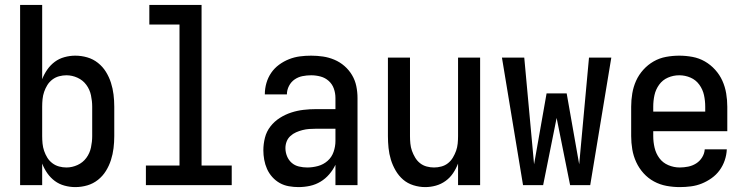

<svg xmlns="http://www.w3.org/2000/svg" viewBox="-20 -755 3040 783"><path d="M287 8Q265 8 243 2Q221 -4 203.5 -17Q186 -30 173 -48.5Q160 -67 152 -88V0H62V-735H152V-432Q160 -453 173 -471.5Q186 -490 203.5 -503Q221 -516 243 -522Q265 -528 287 -528Q312 -528 336 -521Q360 -514 379.5 -498.5Q399 -483 412 -462Q425 -441 432.5 -417.5Q440 -394 443 -369.5Q446 -345 446 -320V-200Q446 -175 443 -150.5Q440 -126 432.5 -102.5Q425 -79 412 -58Q399 -37 379.5 -21.5Q360 -6 336 1Q312 8 287 8ZM251 -72Q274 -72 296 -82Q318 -92 332 -111Q346 -130 351 -153.5Q356 -177 356 -200V-320Q356 -343 351 -366.5Q346 -390 332 -409Q318 -428 296 -438Q274 -448 251 -448Q236 -448 221 -444Q206 -440 193.5 -430.5Q181 -421 173 -408Q165 -395 160 -380.5Q155 -366 153.5 -350.5Q152 -335 152 -320V-200Q152 -185 153.5 -169.5Q155 -154 160 -139.5Q165 -125 173 -112Q181 -99 193.5 -89.5Q206 -80 221 -76Q236 -72 251 -72Z M575 0V-80H712V-655H589V-735H802V-80H925V0Z M1197 8Q1178 8 1158 4.5Q1138 1 1121 -8.5Q1104 -18 1090.5 -33Q1077 -48 1069 -66Q1061 -84 1057.5 -103.5Q1054 -123 1054 -142Q1054 -168 1060.5 -193.5Q1067 -219 1083 -239.5Q1099 -260 1121 -274Q1143 -288 1167.5 -296Q1192 -304 1217.5 -307Q1243 -310 1269 -310H1348V-355Q1348 -375 1341.5 -393.5Q1335 -412 1320.5 -425Q1306 -438 1287 -443Q1268 -448 1249 -448Q1231 -448 1213.5 -444.5Q1196 -441 1181.5 -431Q1167 -421 1158.5 -404.5Q1150 -388 1150 -370H1060V-371Q1060 -394 1066.5 -416.5Q1073 -439 1086 -458Q1099 -477 1118 -491Q1137 -505 1158.5 -513.5Q1180 -522 1202.5 -525Q1225 -528 1249 -528Q1273 -528 1297 -524.5Q1321 -521 1343.5 -511.5Q1366 -502 1384.5 -486Q1403 -470 1415.5 -449Q1428 -428 1433 -404Q1438 -380 1438 -355V0H1348V-83Q1338 -62 1322.5 -44Q1307 -26 1287 -14Q1267 -2 1244 3Q1221 8 1197 8ZM1233 -72Q1255 -72 1277 -78Q1299 -84 1316 -99Q1333 -114 1340.5 -136Q1348 -158 1348 -180V-230H1269Q1255 -230 1241 -229Q1227 -228 1213.5 -224.5Q1200 -221 1187.5 -215.5Q1175 -210 1164.5 -200.5Q1154 -191 1149 -178Q1144 -165 1144 -151Q1144 -134 1150.5 -118Q1157 -102 1169.5 -91Q1182 -80 1199 -76Q1216 -72 1233 -72Z M1714 8Q1690 8 1666 0.5Q1642 -7 1624 -22.5Q1606 -38 1593.5 -59.5Q1581 -81 1574 -104Q1567 -127 1564.5 -151.5Q1562 -176 1562 -200V-520H1652V-200Q1652 -185 1653.5 -169.5Q1655 -154 1660 -140Q1665 -126 1673 -112.5Q1681 -99 1693 -89.5Q1705 -80 1720 -76Q1735 -72 1750 -72Q1765 -72 1780 -76Q1795 -80 1807 -89.5Q1819 -99 1827 -112.5Q1835 -126 1840 -140Q1845 -154 1846.5 -169.5Q1848 -185 1848 -200V-520H1938V0H1848V-88Q1840 -67 1827.5 -48.5Q1815 -30 1797 -17Q1779 -4 1757.5 2Q1736 8 1714 8Z M2113 0 2027 -520H2118L2158 -85L2209 -374H2291L2342 -85L2382 -520H2473L2387 0H2305L2250 -274L2195 0Z M2752 8Q2725 8 2698 3Q2671 -2 2647 -15Q2623 -28 2604.5 -48.5Q2586 -69 2574.5 -94Q2563 -119 2558.5 -146Q2554 -173 2554 -200V-320Q2554 -347 2558.5 -374Q2563 -401 2574 -425.5Q2585 -450 2603.5 -470.5Q2622 -491 2645.5 -504.5Q2669 -518 2696 -523Q2723 -528 2750 -528Q2777 -528 2804 -523Q2831 -518 2854.5 -504.5Q2878 -491 2896.5 -470.5Q2915 -450 2926 -425.5Q2937 -401 2941.5 -374Q2946 -347 2946 -320V-220H2644V-200Q2644 -176 2649.5 -152.5Q2655 -129 2669 -110Q2683 -91 2705.5 -81.5Q2728 -72 2752 -72Q2769 -72 2786.5 -75.5Q2804 -79 2819 -88.5Q2834 -98 2843.5 -113.5Q2853 -129 2854 -146H2944Q2943 -123 2935.5 -101Q2928 -79 2914.5 -60.5Q2901 -42 2882 -28.5Q2863 -15 2842 -6.5Q2821 2 2798 5Q2775 8 2752 8ZM2856 -300V-320Q2856 -344 2851 -367Q2846 -390 2832 -409.5Q2818 -429 2796 -438.5Q2774 -448 2750 -448Q2726 -448 2704 -438.5Q2682 -429 2668 -409.5Q2654 -390 2649 -367Q2644 -344 2644 -320V-300Z"/></svg>

Font: Iosevka Term Medium
Style: Regular
Weight: 500
Monospace: yes
Designer: Belleve Invis
Foundry: Belleve Invis
Version: Version 26.3.1